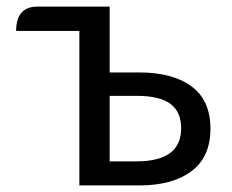

<svg xmlns="http://www.w3.org/2000/svg" viewBox="-20 -563 705 583"><path d="M221 0V-469H29Q29 -543 94 -543H313V-343H403Q504 -343 561 -301Q619 -259 619 -172Q619 -86 561 -43Q504 0 403 0ZM313 -73H394Q530 -73 530 -173Q530 -224 497 -248Q464 -272 394 -272H313Z"/></svg>

Font: Swei Toothpaste CJK TC
Style: Regular
Weight: 400
Version: Version 1.0